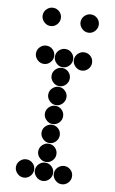

<svg xmlns="http://www.w3.org/2000/svg" viewBox="-98 -949 596 998"><g transform="rotate(10 200.0 -450.0)"><path d="M52 -650Q52 -631 66.5 -616.5Q81 -602 100 -602Q120 -602 134 -616.5Q148 -631 148 -650Q148 -670 134 -684Q120 -698 100 -698Q81 -698 66.5 -684Q52 -670 52 -650ZM152 -650Q152 -631 166.5 -616.5Q181 -602 200 -602Q220 -602 234 -616.5Q248 -631 248 -650Q248 -670 234 -684Q220 -698 200 -698Q181 -698 166.5 -684Q152 -670 152 -650ZM252 -650Q252 -631 266.5 -616.5Q281 -602 300 -602Q320 -602 334 -616.5Q348 -631 348 -650Q348 -670 334 -684Q320 -698 300 -698Q281 -698 266.5 -684Q252 -670 252 -650ZM152 -550Q152 -531 166.5 -516.5Q181 -502 200 -502Q220 -502 234 -516.5Q248 -531 248 -550Q248 -570 234 -584Q220 -598 200 -598Q181 -598 166.5 -584Q152 -570 152 -550ZM152 -450Q152 -431 166.5 -416.5Q181 -402 200 -402Q220 -402 234 -416.5Q248 -431 248 -450Q248 -470 234 -484Q220 -498 200 -498Q181 -498 166.5 -484Q152 -470 152 -450ZM152 -350Q152 -331 166.5 -316.5Q181 -302 200 -302Q220 -302 234 -316.5Q248 -331 248 -350Q248 -370 234 -384Q220 -398 200 -398Q181 -398 166.5 -384Q152 -370 152 -350ZM152 -250Q152 -231 166.5 -216.5Q181 -202 200 -202Q220 -202 234 -216.5Q248 -231 248 -250Q248 -270 234 -284Q220 -298 200 -298Q181 -298 166.5 -284Q152 -270 152 -250ZM152 -150Q152 -131 166.5 -116.5Q181 -102 200 -102Q220 -102 234 -116.5Q248 -131 248 -150Q248 -170 234 -184Q220 -198 200 -198Q181 -198 166.5 -184Q152 -170 152 -150ZM52 -50Q52 -31 66.5 -16.5Q81 -2 100 -2Q120 -2 134 -16.5Q148 -31 148 -50Q148 -70 134 -84Q120 -98 100 -98Q81 -98 66.5 -84Q52 -70 52 -50ZM152 -50Q152 -31 166.5 -16.5Q181 -2 200 -2Q220 -2 234 -16.5Q248 -31 248 -50Q248 -70 234 -84Q220 -98 200 -98Q181 -98 166.5 -84Q152 -70 152 -50ZM252 -50Q252 -31 266.5 -16.5Q281 -2 300 -2Q320 -2 334 -16.5Q348 -31 348 -50Q348 -70 334 -84Q320 -98 300 -98Q281 -98 266.5 -84Q252 -70 252 -50ZM52 -850Q52 -831 66.5 -816.5Q81 -802 100 -802Q120 -802 134 -816.5Q148 -831 148 -850Q148 -870 134 -884Q120 -898 100 -898Q81 -898 66.5 -884Q52 -870 52 -850ZM252 -850Q252 -831 266.5 -816.5Q281 -802 300 -802Q320 -802 334 -816.5Q348 -831 348 -850Q348 -870 334 -884Q320 -898 300 -898Q281 -898 266.5 -884Q252 -870 252 -850Z"/></g></svg>

Font: Matrix Sans Print
Style: Regular
Weight: 400
Designer: Brad Neil
Version: Version 1.100